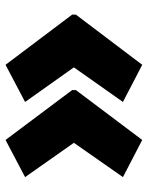

<svg xmlns="http://www.w3.org/2000/svg" viewBox="58 -620 522 677"><g transform="rotate(-90 318.5 -281.0)"><path d="M606 -274 429 -40 298 -108 420 -281 298 -453 429 -522 606 -287ZM340 -274 164 -40 33 -108 154 -281 33 -453 164 -522 340 -287Z"/></g></svg>

Font: Noto Sans Tamil SemiCondensed Black
Style: Regular
Weight: 900
Width: 4
Designer: Jelle Bosma - Monotype Design Team
Foundry: Monotype Imaging Inc.
Version: Version 2.004; ttfautohint (v1.8.4.7-5d5b)